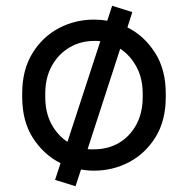

<svg xmlns="http://www.w3.org/2000/svg" viewBox="-20 -578 652 666"><path d="M242 68 171 46 190 -12Q132 -41 94.5 -99Q57 -157 57 -242V-254Q57 -335 92 -392.5Q127 -450 183.5 -480Q240 -510 306 -510Q317 -510 329 -509Q341 -508 352 -506L369 -558L439 -536L422 -483Q480 -454 517.5 -395.5Q555 -337 555 -254V-242Q555 -160 520 -103Q485 -46 428.5 -16Q372 14 306 14Q294 14 283 13Q272 12 261 10ZM214 -86 328 -435Q323 -436 317 -436Q311 -436 306 -436Q259 -436 220.5 -413Q182 -390 159.5 -349Q137 -308 137 -254V-242Q137 -188 158 -148.5Q179 -109 214 -86ZM306 -60Q354 -60 392 -82Q430 -104 452.5 -145Q475 -186 475 -242V-254Q475 -306 453.5 -346Q432 -386 397 -409L284 -61Q289 -60 294.5 -60Q300 -60 306 -60Z"/></svg>

Font: Space Mono
Style: Regular
Weight: 400
Monospace: yes
Designer: Colophon Foundry + Benjamin Critton
Foundry: Colophon Foundry & Benjamin Critton
Version: Version 1.003; ttfautohint (v1.8.4.7-5d5b)